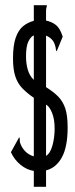

<svg xmlns="http://www.w3.org/2000/svg" viewBox="-20 -671 290 738"><path d="M110 47V-14Q83 -18 59 -37.5Q35 -57 22 -86L54 -144Q56 -141 56 -134Q56 -127 57 -123Q62 -106 75.5 -91Q89 -76 110 -70V-295Q84 -313 66 -331.5Q48 -350 39 -377Q30 -404 30 -446Q30 -497 40.5 -526.5Q51 -556 69 -570.5Q87 -585 110 -591V-651H160V-648Q160 -646 158.5 -641.5Q157 -637 157 -630V-592Q180 -587 195.5 -574.5Q211 -562 221 -530L198 -474Q195 -476 194.5 -483Q194 -490 192 -495Q188 -511 178 -520.5Q168 -530 157 -534V-336Q186 -318 204 -299.5Q222 -281 231 -254Q240 -227 240 -181Q240 -107 218 -66.5Q196 -26 157 -16V47ZM110 -364V-535Q99 -531 89.5 -512.5Q80 -494 80 -454Q80 -426 87 -402.5Q94 -379 110 -364ZM157 -72Q173 -81 181.5 -111.5Q190 -142 190 -177Q190 -213 180 -237.5Q170 -262 157 -269Z"/></svg>

Font: Inconsolata UltraCondensed
Style: Regular
Weight: 400
Width: 1
Monospace: yes
Designer: Raph Levien, Cyreal, Brenton Simpson
Foundry: Raph Levien, Cyreal, Google
Version: Version 3.000; ttfautohint (v1.8.2.53-6de2)